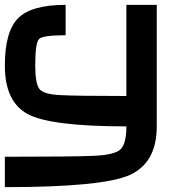

<svg xmlns="http://www.w3.org/2000/svg" viewBox="-20 -645 790 790"><path d="M500 -625H625V-125Q625 23.4 515.6 74.2Q406.2 125 0 125V0Q281.2 0 367.2 -3.9Q453.1 -7.8 476.6 -31.2Q500 -54.7 500 -125Q187.5 -125 93.8 -175.8Q0 -226.6 0 -375Q0 -515.6 54.7 -570.3Q109.4 -625 250 -625V-500Q156.2 -500 140.6 -484.4Q125 -468.8 125 -375Q125 -304.7 140.6 -281.2Q156.2 -257.8 222.7 -253.9Q289.1 -250 500 -250Z"/></svg>

Font: CraftyPE
Style: Regular
Weight: 400
Designer: Erek Butcher
Foundry: Haunted Coop
Version: Version 0.018;April 4, 2024;FontCreator 15.0.0.2962 64-bit